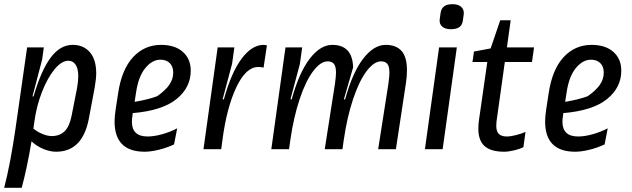

<svg xmlns="http://www.w3.org/2000/svg" viewBox="-32 -715 3028 920"><path d="M429 -363Q429 -339 422 -297L394 -148Q364 12 237 12Q207 12 175 -1.5Q143 -15 119 -38Q98 89 72 185H-12Q18 69 42 -97L98 -488H178L170 -430L124 -254L126 -252L129 -254Q165 -377 210.5 -438.5Q256 -500 316 -500Q368 -500 398.5 -465Q429 -430 429 -363ZM133 -134 128 -99Q147 -83 171.5 -73Q196 -63 216 -63Q254 -63 277.5 -86Q301 -109 311 -160L337 -292Q343 -325 343 -349Q343 -387 330 -405.5Q317 -424 296 -424Q263 -424 229 -382.5Q195 -341 169 -274Q143 -207 133 -134Z M882 -376Q882 -296 814 -240.5Q746 -185 604 -173L603 -162Q600 -146 600 -132Q600 -61 675 -61Q706 -61 744 -71.5Q782 -82 817 -100L802 -23Q768 -7 729.5 2.5Q691 12 661 12Q517 12 517 -133Q517 -155 522 -190L534 -268Q551 -382 605.5 -441Q660 -500 740 -500Q806 -500 844 -466.5Q882 -433 882 -376ZM620 -272 613 -227Q679 -238 721 -254Q761 -282 779.5 -309Q798 -336 798 -367Q798 -396 781.5 -412.5Q765 -429 737 -429Q697 -429 664 -388.5Q631 -348 620 -272Z M1247 -498 1231 -391Q1219 -394 1205 -394Q1146 -394 1100 -296Q1054 -198 1034 -45L1028 0H943L1011 -488H1091L1080 -409L1035 -240L1038 -238L1041 -240Q1076 -367 1125.5 -433.5Q1175 -500 1231 -500Z M1918 -379Q1918 -346 1913 -316L1865 0H1780L1829 -313Q1834 -350 1834 -366Q1834 -397 1824 -409Q1814 -421 1794 -421Q1760 -421 1724.5 -374Q1689 -327 1660 -240.5Q1631 -154 1615 -43L1609 0H1524L1573 -313Q1578 -350 1578 -366Q1578 -397 1568 -409Q1558 -421 1538 -421Q1504 -421 1468.5 -374Q1433 -327 1404 -240.5Q1375 -154 1359 -43L1353 0H1268L1336 -488H1416L1405 -409L1360 -240L1363 -238L1366 -240Q1401 -367 1452 -433.5Q1503 -500 1560 -500Q1657 -500 1660 -392L1616 -240L1619 -238L1622 -240Q1657 -367 1708 -433.5Q1759 -500 1816 -500Q1866 -500 1892 -471Q1918 -442 1918 -379Z M2004 0 2072 -488H2157L2089 0ZM2128 -575Q2101 -575 2086.5 -588Q2072 -601 2075 -623L2079 -652Q2082 -674 2096 -684.5Q2110 -695 2137 -695Q2164 -695 2178.5 -681.5Q2193 -668 2190 -646L2186 -617Q2183 -595 2169 -585Q2155 -575 2128 -575Z M2397 -488H2527L2517 -418H2387L2347 -132Q2346 -125 2346 -112Q2346 -85 2358.5 -73Q2371 -61 2396 -61Q2415 -61 2442 -68Q2469 -75 2486 -83L2476 -10Q2459 -1 2431.5 5.5Q2404 12 2384 12Q2321 12 2290.5 -14.5Q2260 -41 2260 -99Q2260 -118 2263 -139L2303 -418H2232L2239 -468L2319 -483L2365 -618H2415Z M2945 -376Q2945 -296 2877 -240.5Q2809 -185 2667 -173L2666 -162Q2663 -146 2663 -132Q2663 -61 2738 -61Q2769 -61 2807 -71.5Q2845 -82 2880 -100L2865 -23Q2831 -7 2792.5 2.5Q2754 12 2724 12Q2580 12 2580 -133Q2580 -155 2585 -190L2597 -268Q2614 -382 2668.5 -441Q2723 -500 2803 -500Q2869 -500 2907 -466.5Q2945 -433 2945 -376ZM2683 -272 2676 -227Q2742 -238 2784 -254Q2824 -282 2842.5 -309Q2861 -336 2861 -367Q2861 -396 2844.5 -412.5Q2828 -429 2800 -429Q2760 -429 2727 -388.5Q2694 -348 2683 -272Z"/></svg>

Font: Ropa Sans
Style: Italic
Weight: 400
Version: Version 1.100